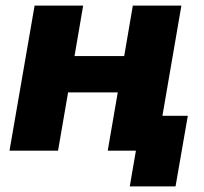

<svg xmlns="http://www.w3.org/2000/svg" viewBox="-20 -540 731 688"><path d="M456 -520 425 -339H247L278 -520H104L14 0H188L224 -209H402L366 0H467L445 128H609L653 -125H562L630 -520Z"/></svg>

Font: Fixel Display 20240404 ExBold
Style: Italic
Weight: 800
Italic angle: -10°
Designer: AlfaBravo + MacPaw
Foundry: Kyrylo Tkachov, Marchela Mozhyna, Serhii Makarenko, Maria Weinstein, Zakhar Kryvoshyya
Version: Version 1.211;Glyphs 3.2 (3225)